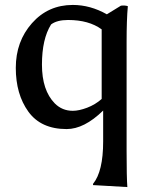

<svg xmlns="http://www.w3.org/2000/svg" viewBox="-20 -512 587 778"><path d="M398 61V-64Q321 11 250 11Q146 11 95 -59.5Q44 -130 44 -237Q44 -344 109.5 -418Q175 -492 275 -492Q346 -492 413 -454L470 -489Q486 -491 498 -487Q493 -432 493 -342V100Q493 206 496 246L357 238V233Q398 183 398 61ZM202 -93Q232 -63 275 -63Q300 -63 333 -75.5Q366 -88 392 -111V-393Q340 -431 256 -431Q211 -431 187 -413Q150 -354 150 -250Q150 -146 202 -93Z"/></svg>

Font: Asul
Style: Regular
Weight: 400
Version: Version 1.001